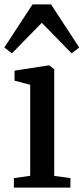

<svg xmlns="http://www.w3.org/2000/svg" viewBox="-32 -851 380 871"><path d="M31 0V-43L105 -53.5V-466.5L34 -485V-530.5L185.5 -554H192L214 -537V-53L287.5 -43V0ZM22 -609 -12.5 -635.5 115.5 -831H199.5L327.5 -635.5L293 -609L157.5 -747.5Z"/></svg>

Font: Merriweather 48pt Medium
Style: Regular
Weight: 500
Version: Version 2.100